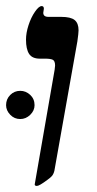

<svg xmlns="http://www.w3.org/2000/svg" viewBox="-45 -609 321 635"><path d="M86.9 -415Q61.5 -415 51.3 -430.7Q41 -446.3 41 -478Q41 -500 49.3 -525.6Q57.6 -551.3 70.6 -570.1Q83.5 -588.9 92.8 -588.9Q100.1 -588.9 100.1 -580.1L98.1 -566.9Q98.1 -553.2 115.2 -553.2H157.2Q189 -553.2 201.9 -542.7Q214.8 -532.2 214.8 -508.8Q214.8 -499.5 210.9 -472.2L134.8 -43.9Q131.8 -32.2 126 -26.1Q120.1 -20 111.8 -14.2Q85 5.9 77.1 5.9Q69.8 5.9 69.8 1L135.7 -378.4L137.2 -392.1Q137.2 -407.7 129.4 -411.4Q121.6 -415 105 -415ZM-24.9 -261.2Q-24.9 -281.2 -11.2 -294.9Q2.4 -308.6 22 -308.6Q40.5 -308.6 54.9 -295.2Q69.3 -281.7 69.3 -261.2Q69.3 -243.2 54.9 -229.2Q40.5 -215.3 22 -215.3Q2.4 -215.3 -11.2 -229.5Q-24.9 -243.7 -24.9 -261.2Z"/></svg>

Font: Tinos
Style: Bold Italic
Weight: 700
Italic angle: -16.333°
Designer: Steve Matteson
Foundry: Monotype Imaging Inc.
Version: Version 1.23